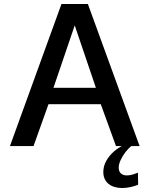

<svg xmlns="http://www.w3.org/2000/svg" viewBox="-20 -731 749 961"><path d="M29.8 0 287.6 -710.9H419.9L678.7 0H560.5L484.4 -209.5H222.7L147.9 0ZM247.6 -291.5H460L354 -604ZM592.8 210Q563.5 210 542 200.7Q520.5 191.4 508.8 173.3Q497.1 155.3 497.1 130.4Q497.1 100.6 511.7 74.5Q526.4 48.3 549.1 28.3Q571.8 8.3 594.2 -2H640.1Q623.5 10.3 608.6 29.5Q593.8 48.8 584 69.8Q574.2 90.8 574.2 107.9Q574.2 127.4 585.4 137.2Q596.7 147 614.7 147Q630.9 147 647.2 141.6Q663.6 136.2 670.4 133.3L671.4 193.4Q656.2 200.2 634.5 205.1Q612.8 210 592.8 210Z"/></svg>

Font: Comme Medium
Style: Regular
Weight: 500
Version: Version 1.000;gftools[0.9.27]